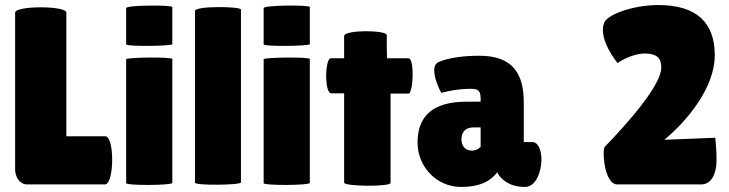

<svg xmlns="http://www.w3.org/2000/svg" viewBox="-20 -731 2891 761"><path d="M40 -59C40 -31 57 0 88 0H396C433 0 435 -191 397 -191H243V-681C243 -709 40 -709 40 -681Z M480 -5C480 5 663 4 663 -6V-497C663 -506 480 -504 480 -496ZM480 -555C480 -546 663 -548 663 -556V-703C663 -712 480 -711 480 -699Z M753 -7C753 5 935 3 935 -8V-693C935 -706 753 -708 753 -688Z M1025 -5C1025 5 1208 4 1208 -6V-497C1208 -506 1025 -504 1025 -496ZM1025 -555C1025 -546 1208 -548 1208 -556V-703C1208 -712 1025 -711 1025 -699Z M1344 -361V-7C1344 8 1528 10 1528 -6V-360H1599C1618 -360 1624 -500 1599 -500H1514C1514 -504 1513 -526 1513 -549V-592C1513 -612 1344 -614 1344 -588V-500H1291C1268 -500 1265 -361 1293 -361Z M2056 -168V-326C2056 -442 2009 -510 1881 -510C1825 -510 1761 -504 1718 -485C1705 -478 1701 -467 1701 -452C1701 -433 1708 -410 1715 -393C1719 -382 1724 -372 1729 -363L1764 -371C1785 -375 1814 -379 1843 -379C1876 -379 1885 -373 1885 -338V-328H1830C1697 -328 1635 -273 1635 -165C1635 -73 1708 10 1808 10C1877 10 1920 -9 1951 -48C1956 -37 1964 -27 1974 -19C1991 -4 2018 10 2061 10C2104 10 2126 -50 2126 -99C2126 -136 2113 -168 2090 -168ZM1809 -179C1809 -207 1824 -226 1857 -226H1885V-149C1875 -139 1864 -134 1851 -134C1828 -134 1809 -148 1809 -179Z M2759 0C2800 0 2820 -43 2820 -95C2820 -116 2820 -132 2815 -185L2613 -177C2704 -252 2813 -384 2813 -512C2813 -639 2744 -711 2589 -711C2489 -711 2384 -673 2374 -639C2350 -575 2428 -480 2428 -481C2449 -497 2498 -519 2534 -519C2587 -519 2601 -498 2601 -463C2601 -395 2473 -248 2377 -149C2366 -138 2374 0 2427 0Z"/></svg>

Font: Lilita 2
Style: Regular
Weight: 400
Designer: Juan Montoreano
Foundry: Juan Montoreano
Version: Version 2.001